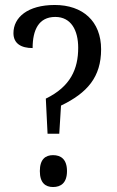

<svg xmlns="http://www.w3.org/2000/svg" viewBox="-20 -744 471 771"><path d="M164 -348 171 -207H218L225 -320C331 -371 386 -435 386 -546C386 -659 312 -724 200 -724C91 -724 34 -674 34 -611C34 -569 65 -551 111 -551C111 -623 135 -676 202 -676C265 -676 294 -623 294 -552C294 -467 263 -396 164 -348ZM193 7C224 7 249 -9 249 -57C249 -105 224 -121 193 -121C163 -121 140 -105 140 -57C140 -9 163 7 193 7Z"/></svg>

Font: Noto Serif Lao Condensed
Style: Regular
Weight: 400
Width: 3
Designer: Monotype Design Team
Foundry: Monotype Imaging Inc.
Version: Version 2.003